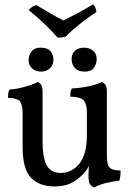

<svg xmlns="http://www.w3.org/2000/svg" viewBox="-20 -837 604 866"><path d="M225 4Q158 4 120 -35Q82 -74 82 -174V-325Q82 -360 72 -377Q62 -394 16 -396Q16 -407 17 -415.5Q18 -424 23 -433Q54 -435 90.5 -445Q127 -455 150 -467Q159 -464 165.5 -454.5Q172 -445 172 -423V-196Q172 -128 190 -92.5Q208 -57 255 -57Q304 -57 338 -99Q372 -141 372 -228V-330Q372 -365 359 -382.5Q346 -400 297 -401Q297 -412 298 -420.5Q299 -429 304 -438Q343 -440 380.5 -448Q418 -456 440 -467Q449 -464 455.5 -454.5Q462 -445 462 -423V-133L384 -96Q379 -82 370 -70Q361 -58 350 -47Q324 -21 295 -8.5Q266 4 225 4ZM404 9Q394 4 386.5 -5Q379 -14 379 -49Q379 -60 380.5 -80Q382 -100 389 -136H462Q462 -112 466 -97Q470 -82 483 -75Q496 -68 524 -68Q524 -58 523 -45Q522 -32 518 -22Q493 -20 460 -12Q427 -4 404 9ZM362 -514Q333 -514 318 -530Q303 -546 303 -571Q303 -595 318.5 -608.5Q334 -622 359 -622Q384 -622 400 -608Q416 -594 416 -571Q416 -550 404 -532Q392 -514 362 -514ZM166 -514Q141 -514 125 -528.5Q109 -543 109 -565Q109 -587 122 -604.5Q135 -622 164 -622Q194 -622 207.5 -606Q221 -590 221 -567Q221 -544 205 -529Q189 -514 166 -514ZM240 -667Q216 -695 183 -727Q150 -759 110 -791Q115 -799 124 -805Q133 -811 144 -814Q172 -798 205 -778Q238 -758 266 -745Q280 -752 306 -765Q332 -778 358 -793Q384 -808 399 -817Q407 -812 410.5 -801Q414 -790 415 -783Q381 -761 343 -731Q305 -701 275 -671Q267 -669 257.5 -668Q248 -667 240 -667Z"/></svg>

Font: Vollkorn
Style: Regular
Weight: 400
Designer: Friedrich Althausen
Foundry: Friedrich Althausen
Version: Version 4.104